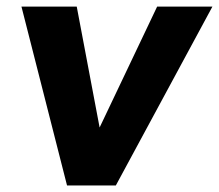

<svg xmlns="http://www.w3.org/2000/svg" viewBox="-20 -570 673 590"><path d="M632.8 -549.8 335.9 0H186L45.9 -549.8H215.8L286.1 -178.2L462.9 -549.8Z"/></svg>

Font: Oakes Grotesk
Style: Bold Italic
Weight: 700
Designer: Samuel Oakes
Foundry: Samuel Oakes
Version: Version 1.0 | wf-rip DC20170320